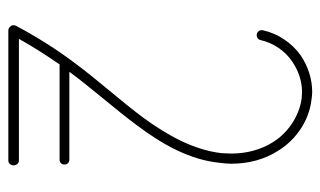

<svg xmlns="http://www.w3.org/2000/svg" viewBox="-178 -612 787 472"><g transform="rotate(90 216.0 -375.5)"><path d="M116 -721C85 -699 62 -665 54 -628C52 -621 57 -614 63 -613C70 -611 77 -616 78 -622C85 -653 104 -682 131 -700C153 -715 179 -724 206 -724C212 -724 217 -723 222 -723C265 -717 305 -690 328 -654C348 -623 357 -587 357 -550C357 -542 356 -534 356 -526C348 -457 312 -393 269 -334C226 -276 176 -222 132 -162C99 -118 69 -70 43 -21C41 -17 41 -12 43 -9C46 -5 49 -2 54 -2H374C381 -2 386 -8 386 -15C386 -22 381 -28 374 -28H75C94 -62 115 -95 138 -128H372C379 -128 384 -133 384 -140C384 -147 379 -152 372 -152H156C198 -209 246 -262 289 -320C333 -379 373 -447 380 -524C381 -532 382 -541 382 -550C382 -591 372 -632 349 -667C322 -710 276 -741 226 -747C219 -748 213 -749 206 -749C174 -749 143 -739 116 -721Z"/></g></svg>

Font: LS
Style: LightAlt
Weight: 250
Designer: BSozoo
Foundry: BSozoo
Version: Version 001.000